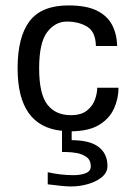

<svg xmlns="http://www.w3.org/2000/svg" viewBox="-20 -465 492 697"><path d="M237.3 211.9Q225.6 211.9 204.6 210Q183.6 208 153.3 204.1V160.2Q201.2 170.9 246.1 170.9Q273.4 170.9 291.5 163.6Q309.6 156.2 309.6 138.7Q309.6 116.2 293.9 105Q278.3 93.8 257.3 90.3Q236.3 86.9 220.7 86.9Q205.1 86.9 205.1 86.9V9.8Q43.9 -5.9 43.9 -216.8Q43.9 -331.1 87.4 -388.2Q130.9 -445.3 228.5 -445.3Q293.9 -445.3 332 -426.3Q370.1 -407.2 387.2 -374Q404.3 -340.8 405.3 -297.9H328.1Q327.1 -349.6 296.4 -368.2Q265.6 -386.7 222.7 -386.7Q180.7 -386.7 151.4 -348.6Q122.1 -310.5 122.1 -216.8Q122.1 -124 151.9 -85.4Q181.6 -46.9 237.3 -46.9Q274.4 -46.9 295.4 -63.5Q316.4 -80.1 324.7 -103.5Q333 -127 333 -146.5H410.2Q410.2 -107.4 394 -71.3Q377.9 -35.2 340.8 -12.2Q303.7 10.7 240.2 11.7V43.9Q305.7 43.9 337.9 68.4Q370.1 92.8 370.1 137.7Q370.1 161.1 350.1 177.7Q330.1 194.3 299.8 203.1Q269.5 211.9 237.3 211.9Z"/></svg>

Font: Padauk
Style: Regular
Weight: 400
Designer: Debbi Hosken, Becca Hirsbrunner Spalinger
Foundry: SIL International
Version: Version 5.003